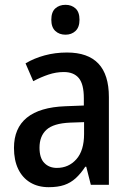

<svg xmlns="http://www.w3.org/2000/svg" viewBox="-20 -767 539 797"><path d="M258 -549Q345 -549 388.5 -503Q432 -457 432 -364V0H357L338 -75H334Q315 -46 294 -27Q273 -8 246.5 1Q220 10 182 10Q138 10 105.5 -9.5Q73 -29 55.5 -65.5Q38 -102 38 -153Q38 -235 91.5 -278.5Q145 -322 251 -326L328 -329V-359Q328 -418 307 -443Q286 -468 245 -468Q213 -468 181.5 -457.5Q150 -447 118 -430L86 -504Q121 -525 165 -537Q209 -549 258 -549ZM271 -258Q202 -255 173 -228.5Q144 -202 144 -154Q144 -111 164 -90.5Q184 -70 216 -70Q265 -70 297 -106Q329 -142 329 -211V-260ZM252 -747Q277 -747 293.5 -732Q310 -717 310 -685Q310 -654 293.5 -638.5Q277 -623 252 -623Q226 -623 209.5 -638.5Q193 -654 193 -685Q193 -717 209.5 -732Q226 -747 252 -747Z"/></svg>

Font: Noto Sans Display SemiCondensed Medium
Style: Regular
Weight: 500
Width: 4
Designer: Monotype Design Team
Foundry: Monotype Imaging Inc.
Version: Version 2.003